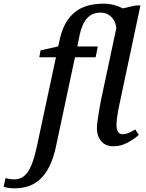

<svg xmlns="http://www.w3.org/2000/svg" viewBox="-160 -790 796 1050"><path d="M-81 240Q-96 240 -113 237.5Q-130 235 -140 232L-130 184Q-122 186 -108.5 188.5Q-95 191 -84 191Q-51 191 -28.5 173Q-6 155 11 115Q28 75 42 9L146 -477H55L62 -515L158 -536L170 -588Q192 -676 249 -723Q306 -770 409 -770Q436 -770 464 -762.5Q492 -755 511 -744L582 -760H608L492 -214Q489 -202 485.5 -182Q482 -162 479.5 -141Q477 -120 477 -106Q477 -82 485.5 -69Q494 -56 510 -56Q527 -56 544 -63.5Q561 -71 580 -82L599 -52Q577 -32 539.5 -11Q502 10 460 10Q417 10 393.5 -18Q370 -46 370 -87Q370 -106 374 -133Q378 -160 382.5 -188Q387 -216 391 -236L476 -636Q474 -660 463 -679Q452 -698 433.5 -709.5Q415 -721 390 -721Q344 -721 316 -690Q288 -659 275 -596L263 -536H375L363 -477H250L148 2Q134 72 111.5 117.5Q89 163 59.5 190Q30 217 -5 228.5Q-40 240 -81 240Z"/></svg>

Font: ET Text
Style: Italic
Weight: 470
Italic angle: -12°
Designer: Monotype Design Team
Foundry: Monotype Imaging Inc.
Version: Version 2.009